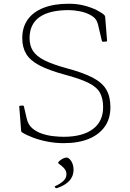

<svg xmlns="http://www.w3.org/2000/svg" viewBox="-20 -759 694 1026"><path d="M334 -395Q424 -371 475.5 -344Q527 -317 548.5 -279.5Q570 -242 570 -186Q570 -125 540 -82.5Q510 -40 454.5 -17Q399 6 320 6Q278 6 235.5 -2Q193 -10 157 -23.5Q121 -37 99 -51Q94 -53 93 -60L83 -188Q82 -194 88 -194L101 -195Q107 -195 108 -189L123 -125Q130 -93 152 -74Q174 -55 203.5 -45Q233 -35 264 -31.5Q295 -28 320 -28Q421 -28 476 -69Q531 -110 531 -186Q531 -234 513.5 -264.5Q496 -295 451 -317Q406 -339 323 -361Q239 -384 190 -410Q141 -436 120 -471Q99 -506 99 -555Q99 -614 128.5 -655Q158 -696 213.5 -717.5Q269 -739 348 -739Q393 -739 431 -729Q469 -719 496.5 -705Q524 -691 537 -679Q541 -675 542 -669L552 -543Q553 -537 547 -537L531 -536Q525 -536 524 -542L504 -627Q497 -659 469 -675.5Q441 -692 407.5 -698.5Q374 -705 348 -705Q244 -705 191 -667.5Q138 -630 138 -555Q138 -515 156.5 -486.5Q175 -458 218 -436.5Q261 -415 334 -395ZM285 246Q279 248 275 243L274 242Q270 237 276 235Q299 225 317 209.5Q335 194 335 172Q335 153 321.5 139Q308 125 294 116Q289 112 292 107Q297 101 304.5 95.5Q312 90 320.5 86.5Q329 83 335 83Q344 83 353 92Q362 101 367.5 115.5Q373 130 373 147Q373 169 365 185.5Q357 202 343.5 214Q330 226 315 233.5Q300 241 285 246Z"/></svg>

Font: Hahmlet Thin
Style: Regular
Weight: 250
Version: Version 1.002